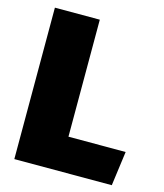

<svg xmlns="http://www.w3.org/2000/svg" viewBox="-112 -837 788 921"><g transform="rotate(15 282.0 -376.0)"><path d="M269 -752H46V0H530L553 -171H269Z"/></g></svg>

Font: Glow Sans SC Normal Heavy
Style: Regular
Weight: 900
Designer: Ryoko NISHIZUKA (kana, bopomofo & ideographs); Paul D. Hunt (Latin, Greek & Cyrillic); Sandoll Communications, Soo-young
Version: Version 0.93